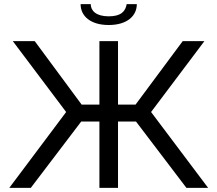

<svg xmlns="http://www.w3.org/2000/svg" viewBox="-20 -909 1052 929"><path d="M506 -788C595 -788 642 -832 642 -889H593C587 -855 567 -830 506 -830C444 -830 419 -858 419 -889H370C370 -832 417 -788 506 -788ZM25 0H129L373 -321H461V0H551V-321H638L882 0H987L711 -367L969 -710H864L636 -403H551V-710H461V-403H375L148 -710H42L300 -367Z"/></svg>

Font: FIGSv2-sans-serif Medium
Style: Regular
Weight: 500
Designer: Matt McInerney, Pablo Impallari, Rodrigo Fuenzalida,Mirko Velimirovic
Foundry: Matt McInerney, Pablo Impallari, Rodrigo Fuenzalida
Version: Version 4.021;hotconv 1.0.109;makeotfexe 2.5.65596